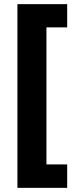

<svg xmlns="http://www.w3.org/2000/svg" viewBox="-20 -743 368 926"><path d="M304 163H64V-723H304V-611H204V50H304Z"/></svg>

Font: Noto Sans Thai ExtraBold
Style: Regular
Weight: 800
Version: Version 2.001